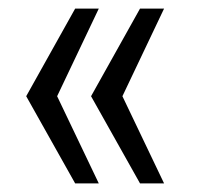

<svg xmlns="http://www.w3.org/2000/svg" viewBox="-20 -530 463 447"><path d="M155 -103 41 -306 155 -510H210L113 -306L210 -103ZM306 -103 192 -306 306 -510H362L265 -306L362 -103Z"/></svg>

Font: Assailand
Style: Regular
Weight: 400
Designer: Hector Gatti with collaboration of the Omnibus-Type team
Foundry: Omnibus-Type
Version: Version 0.072;October 19, 2019;FontCreator 12.0.0.2547 64-bi